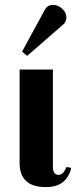

<svg xmlns="http://www.w3.org/2000/svg" viewBox="-20 -754 315 784"><path d="M219 -40Q239 -40 251 -72L270 -69Q270 -59 262.5 -43.5Q255 -28 245 -18Q219 10 167 10Q60 10 60 -89V-470H196V-74Q196 -40 219 -40ZM237 -653 91 -526 70 -543 163 -714Q174 -734 196 -734Q218 -734 234.5 -718Q251 -702 251 -683Q251 -664 237 -653Z"/></svg>

Font: Trochut
Style: Bold
Weight: 700
Designer: Andreu Balius
Foundry: Andreu Balius
Version: Version 1.001